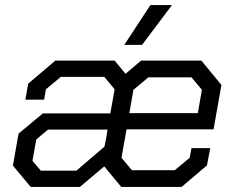

<svg xmlns="http://www.w3.org/2000/svg" viewBox="-20 -737 926 757"><path d="M479 -227 459 -115 500 -66H669L728 -115L735 -153H809L796 -85L696 0H458L391 -81L295 0H101L31 -84L53 -210L149 -290H415L432 -385L391 -434H220L161 -385L154 -344H80L91 -407L198 -498H432L475 -446L536 -498H774L853 -402L822 -227ZM506 -383 490 -291H760L776 -383L735 -432H565ZM392 -159 401 -206 404 -226H169L123 -187L108 -103L141 -64H281ZM573 -717H658L540 -560H470Z"/></svg>

Font: Chakra Petch
Style: Italic
Weight: 400
Italic angle: -10°
Designer: Katatrad Aksorn Co.,Ltd.
Foundry: Cadson Demak Co.,Ltd.
Version: Version 1.000; ttfautohint (v1.6)